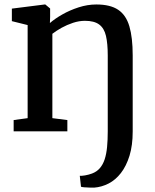

<svg xmlns="http://www.w3.org/2000/svg" viewBox="-20 -587 693 858"><path d="M400.5 251.5Q393 251.5 380.2 251.2Q367.5 251 356.5 250Q345.5 249 342 247.5L336.5 198.5Q344 199.5 360 196.8Q376 194 391 188.5Q412.5 180.5 426.2 164.5Q440 148.5 447.8 124.8Q455.5 101 458.5 69.8Q461.5 38.5 461.5 0.5V-339Q461.5 -392.5 453.5 -426.8Q445.5 -461 423.2 -477.5Q401 -494 359.5 -494Q333.5 -494 306.2 -485Q279 -476 255.2 -462.8Q231.5 -449.5 214 -436V-59L281 -50.5V0H41V-50.5L103.5 -59V-475L33 -492.5V-548.5L179.5 -567H182.5L204 -549V-511.5L203 -484Q224.5 -503 258.2 -522.2Q292 -541.5 331.5 -554.2Q371 -567 410.5 -567Q473 -567 508.2 -543.2Q543.5 -519.5 558.2 -469.2Q573 -419 573 -339.5V0.5Q573 62.5 558.8 108.8Q544.5 155 520.5 186Q496.5 217 465.5 233Q434.5 249 400.5 251.5Z"/></svg>

Font: Merriweather 20pt Medium
Style: Regular
Weight: 500
Version: Version 2.100